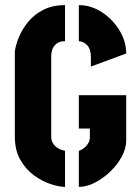

<svg xmlns="http://www.w3.org/2000/svg" viewBox="-20 -725 547 750"><path d="M234 5Q212 5 179 -5.5Q146 -16 113.5 -39.5Q81 -63 59.5 -100.5Q38 -138 38 -192V-524Q41 -548 53.5 -579Q66 -610 89.5 -639Q113 -668 149 -686.5Q185 -705 234 -705V-564Q211 -564 199 -553Q187 -542 183.5 -529Q180 -516 180 -508V-192Q180 -175 187.5 -164Q195 -153 205 -147Q215 -141 223.5 -138.5Q232 -136 234 -136ZM288 5V-136Q290 -136 297 -139.5Q304 -143 312 -150Q320 -157 325.5 -167Q331 -177 331 -190V-223H288V-353H473V-176Q473 -146 456 -114Q439 -82 411.5 -55.5Q384 -29 351.5 -12Q319 5 288 5ZM335 -465V-504Q335 -519 331 -530.5Q327 -542 320 -549Q313 -556 304.5 -560Q296 -564 288 -564V-705Q335 -705 377 -678Q419 -651 446 -607.5Q473 -564 473 -516Z"/></svg>

Font: Stick No Bills ExtraLight ExtraBold
Style: Regular
Weight: 800
Version: Version 2.000